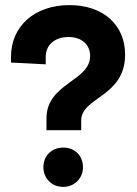

<svg xmlns="http://www.w3.org/2000/svg" viewBox="-20 -730 536 752"><path d="M162 -266V-220H298V-258C298 -350 470 -350 470 -516C470 -632 385 -710 252 -710C116 -710 23 -628 23 -507V-485L159 -478V-507C159 -553 193 -585 249 -585C299 -585 333 -556 333 -511C333 -411 162 -405 162 -266ZM150 -75C150 -31 183 2 228 2C271 2 305 -31 305 -75C305 -121 272 -152 228 -152C183 -152 150 -121 150 -75Z"/></svg>

Font: Vanilla Cream ExtraBold
Style: Regular
Weight: 800
Designer: Jeremy Tribby, Jinavaṁso
Foundry: Tribby Type
Version: Version 1.422;Glyphs 3.1.2 (3151)